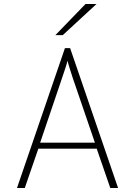

<svg xmlns="http://www.w3.org/2000/svg" viewBox="-20 -941 676 961"><path d="M464 -197H172L104 0H65L305 -700H331L571 0H532ZM353 -525 346 -545Q341 -561 331 -592Q321 -623 318 -637Q314 -620 303 -587.5Q292 -555 289 -546L282 -525L181 -227H455ZM408 -921H463L294 -765H257Z"/></svg>

Font: Overpass Thin
Style: Regular
Weight: 100
Designer: Delve Withrington, Thomas Jockin
Foundry: Delve Fonts
Version: Version 3.000;DELV;Overpass